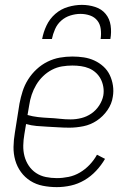

<svg xmlns="http://www.w3.org/2000/svg" viewBox="-20 -760 540 788"><path d="M213 8Q184 8 156 2.5Q128 -3 105 -17.5Q82 -32 66 -54Q50 -76 42.5 -102.5Q35 -129 35.5 -157.5Q36 -186 41 -215L60 -335Q65 -361 73 -386Q81 -411 95.5 -434Q110 -457 130.5 -476Q151 -495 175.5 -507Q200 -519 225.5 -523.5Q251 -528 277 -528Q301 -528 324 -524.5Q347 -521 367.5 -511.5Q388 -502 404.5 -487Q421 -472 430.5 -452Q440 -432 443.5 -409Q447 -386 443 -363Q439 -334 421 -308Q403 -282 377.5 -265Q352 -248 322.5 -242Q293 -236 265 -236Q242 -236 219.5 -237.5Q197 -239 174.5 -240Q152 -241 130 -243Q108 -245 87 -251L80 -209Q76 -186 75.5 -163Q75 -140 80.5 -119Q86 -98 98 -80Q110 -62 128 -50Q146 -38 168 -33.5Q190 -29 213 -29Q237 -29 261.5 -34Q286 -39 308 -52Q330 -65 348 -84Q366 -103 378 -125L411 -108Q396 -82 374.5 -59Q353 -36 326.5 -20.5Q300 -5 271 1.5Q242 8 213 8ZM270 -270Q292 -270 314 -275.5Q336 -281 355 -294Q374 -307 387 -327Q400 -347 404 -368Q407 -386 404 -403.5Q401 -421 393.5 -435.5Q386 -450 373.5 -461.5Q361 -473 345.5 -479.5Q330 -486 312.5 -488.5Q295 -491 277 -491Q256 -491 234.5 -487.5Q213 -484 193 -473.5Q173 -463 156.5 -447Q140 -431 128.5 -411.5Q117 -392 110 -371Q103 -350 100 -329L93 -288Q114 -282 136 -279.5Q158 -277 180.5 -276Q203 -275 225.5 -272.5Q248 -270 270 -270ZM153 -600Q158 -628 171 -655.5Q184 -683 207 -703Q230 -723 259 -731.5Q288 -740 316 -740Q344 -740 370.5 -731.5Q397 -723 413.5 -703Q430 -683 434 -655.5Q438 -628 433 -600H393Q396 -620 393.5 -640.5Q391 -661 379.5 -675.5Q368 -690 349.5 -696.5Q331 -703 310 -703Q290 -703 269 -696.5Q248 -690 231.5 -675.5Q215 -661 206 -640.5Q197 -620 193 -600Z"/></svg>

Font: Iosevka SS04 Extralight
Style: Italic
Weight: 200
Italic angle: -9°
Monospace: yes
Designer: Belleve Invis
Foundry: Belleve Invis
Version: Version 19.0.0; ttfautohint (v1.8.4)